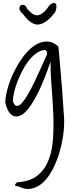

<svg xmlns="http://www.w3.org/2000/svg" viewBox="-20 -824 478 1270"><path d="M92.8 381.8Q178.7 377 228 336.9Q277.3 296.9 301.8 233.4Q326.2 169.9 331.1 88.4Q335.9 6.8 332 -80.1Q328.1 -167 320.8 -254.4Q313.5 -341.8 314.5 -417Q272.5 -293.9 235.4 -218.3Q198.2 -142.6 166.5 -104Q134.8 -65.4 108.9 -57.1Q83 -48.8 63.5 -60.1Q43.9 -71.3 31.7 -96.2Q19.5 -121.1 14.6 -147.5Q16.6 -192.4 32.7 -246.6Q48.8 -300.8 74.7 -353Q100.6 -405.3 134.8 -450.7Q168.9 -496.1 207 -522Q245.1 -547.9 286.1 -549.3Q327.1 -550.8 365.2 -517.6Q366.2 -516.6 368.7 -491.7Q371.1 -466.8 374.5 -426.3Q377.9 -385.7 382.3 -335.4Q386.7 -285.2 390.6 -233.9Q394.5 -182.6 397.5 -135.7Q400.4 -88.9 403.3 -54.7Q407.2 1 398.9 63.5Q390.6 126 373 185.1Q355.5 244.1 328.6 295.9Q301.8 347.7 267.1 380.9Q232.4 414.1 189.9 423.3Q147.5 432.6 99.6 408.2Q96.7 408.2 90.8 407.7Q85 407.2 81.5 404.3Q78.1 401.4 80.1 396.5Q82 391.6 92.8 381.8ZM65.4 -154.3Q75.2 -124 91.3 -123.5Q107.4 -123 126 -144Q144.5 -165 166.5 -203.1Q188.5 -241.2 210 -286.1Q231.4 -331.1 252.4 -378.4Q273.4 -425.8 292 -466.8Q292 -477.5 287.1 -486.8Q282.2 -496.1 265.6 -492.2Q238.3 -486.3 212.4 -465.8Q186.5 -445.3 164.6 -415.5Q142.6 -385.7 124.5 -350.1Q106.4 -314.5 93.3 -278.8Q80.1 -243.2 72.8 -210.9Q65.4 -178.7 65.4 -154.3ZM160.2 -763.7Q164.1 -761.7 170.9 -753.9Q177.7 -746.1 187 -738.3Q196.3 -730.5 209 -725.6Q221.7 -720.7 236.8 -724.6Q252 -728.5 270 -743.7Q288.1 -758.8 308.6 -791Q328.1 -805.7 338.9 -804.2Q349.6 -802.7 352.1 -792.5Q354.5 -782.2 352.1 -768.1Q349.6 -753.9 343.8 -742.2Q313.5 -703.1 288.6 -685.1Q263.7 -667 242.2 -663.1Q220.7 -659.2 203.6 -666.5Q186.5 -673.8 172.9 -685.5Q159.2 -697.3 148.4 -710L130.9 -732.4Q109.4 -751 108.4 -766.1Q107.4 -781.2 116.7 -788.1Q126 -794.9 139.6 -790.5Q153.3 -786.1 160.2 -763.7Z"/></svg>

Font: Shadows Into Light
Style: Regular
Weight: 400
Designer: Kimberly Geswein
Foundry: Kimberly Geswein
Version: Version 001.000